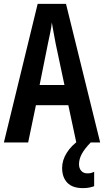

<svg xmlns="http://www.w3.org/2000/svg" viewBox="-20 -827 536 989"><path d="M373 -93 332 -285H165L125 -93H0L174 -807H320L496 -93ZM267 -601Q260 -635 256 -660Q252 -685 247 -711Q245 -688 238.5 -657.5Q232 -627 227 -603L184 -389H312ZM387 19Q387 40 398.5 53Q410 66 430 66Q443 66 451 63.5Q459 61 465 58V132Q455 136 440.5 139Q426 142 407 142Q353 142 326.5 114Q300 86 300 38Q300 -2 324 -40Q348 -78 387 -104L447 -93Q415 -60 401 -33.5Q387 -7 387 19Z"/></svg>

Font: Noto Sans Kannada UI ExtraCondensed SemiBold
Style: Regular
Weight: 600
Width: 2
Designer: Jelle Bosma - Monotype Design Team
Foundry: Monotype Imaging Inc.
Version: Version 2.005; ttfautohint (v1.8.4.7-5d5b)